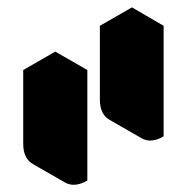

<svg xmlns="http://www.w3.org/2000/svg" viewBox="-20 -950 508 521"><path d="M217 -460Q182 -440 156 -455Q130 -470 130 -510V-710L217 -760ZM424 -580Q390 -560 364 -575Q338 -590 338 -630V-830L424 -880ZM130 -710V-510Q130 -470 156 -455L69 -505Q43 -520 43 -560V-760ZM424 -880 338 -830 251 -880 338 -930ZM338 -830V-630Q338 -590 364 -575L277 -625Q251 -640 251 -680V-880ZM217 -760 130 -710 43 -760 130 -810Z"/></svg>

Font: Nabla
Style: Regular
Weight: 400
Designer: Arthur Reinders Folmer
Foundry: Typearture
Version: Version 1.002